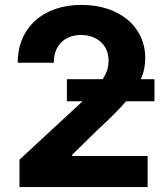

<svg xmlns="http://www.w3.org/2000/svg" viewBox="-20 -757 670 777"><path d="M51.8 -503.2H197.8C197.4 -572.8 241.5 -615.4 307.9 -615.4C371.8 -615.4 419.4 -575.6 419.4 -511.7C419.4 -484 411.2 -460.6 395.6 -436.4H250.7V-347.3H314.3L58.9 -110.8V0H577.4V-125.7H272V-130.7L378.2 -234.7C426.1 -278.4 462.7 -315 490.4 -347.3H605.1V-436.4H549.7C562.9 -465.6 567.8 -492.9 567.8 -522C567.8 -648.1 464.8 -737.2 308.9 -737.2C156.2 -737.2 51.5 -646 51.8 -503.2Z"/></svg>

Font: Inter-Hewn
Style: Bold
Weight: 700
Designer: Rasmus Andersson
Foundry: rsms
Version: Version 3.012;git-f93a4a705